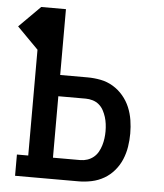

<svg xmlns="http://www.w3.org/2000/svg" viewBox="-56 -782 708 828"><g transform="rotate(5 298.5 -367.5)"><path d="M40 0V-92H89V-550L-3 -643L89 -735H196V-450H315Q343 -450 371.5 -444.5Q400 -439 425 -424Q450 -409 469 -386.5Q488 -364 499 -337.5Q510 -311 514.5 -282.5Q519 -254 519 -225Q519 -196 514.5 -167.5Q510 -139 499 -112.5Q488 -86 469 -63.5Q450 -41 425 -26.5Q400 -12 371.5 -6Q343 0 315 0ZM196 -92H315Q330 -92 345 -97Q360 -102 372 -112Q384 -122 391.5 -135.5Q399 -149 403.5 -164Q408 -179 410 -194.5Q412 -210 412 -225Q412 -241 410 -256.5Q408 -272 403.5 -286.5Q399 -301 391.5 -315Q384 -329 372 -339Q360 -349 345 -353.5Q330 -358 315 -358H196Z"/></g></svg>

Font: Iosevka Etoile Semibold
Style: Regular
Weight: 600
Designer: Belleve Invis
Foundry: Belleve Invis
Version: Version 22.1.2; ttfautohint (v1.8.4)